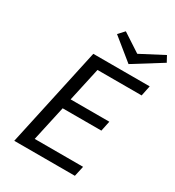

<svg xmlns="http://www.w3.org/2000/svg" viewBox="-203 -982 1002 1100"><g transform="rotate(30 298.0 -431.5)"><path d="M596 -824 410 -708 267 -824 303 -863 424 -784 575 -863ZM63 0 206 -658H579L565 -590H273L224 -367H480L466 -300H210L159 -68H479L464 0Z"/></g></svg>

Font: EauTestInfant Medium
Style: Italic
Weight: 500
Italic angle: -12°
Designer: Christian Thalmann (Catharsis Fonts)
Version: Version 0.001;PS 000.001;hotconv 1.0.88;makeotf.lib2.5.64775